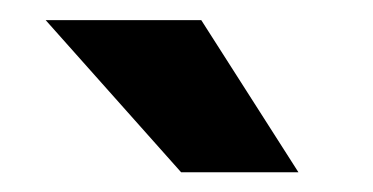

<svg xmlns="http://www.w3.org/2000/svg" viewBox="-20 -770 371 191"><path d="M276.9 -598.6H160.2L25.4 -750H180.2Z"/></svg>

Font: RobotoCondensed-Bold
Style: Bold
Weight: 700
Designer: Google
Version: Version 2.001240; 2014